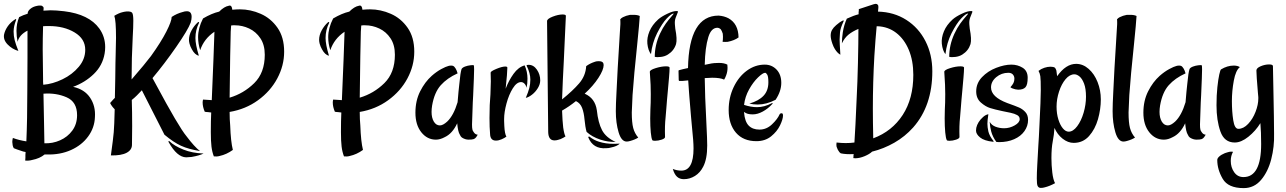

<svg xmlns="http://www.w3.org/2000/svg" viewBox="-30 -715 6610 987"><path d="M100.6 95.7V82L101.6 66.4Q88.9 64.5 79.1 60.5Q54.7 52.7 41 46.9Q37.1 41 35.2 32.2Q33.2 20.5 33.2 14.6Q33.2 5.9 36.1 -5.9Q67.4 5.9 105.5 11.7Q110.4 -98.6 110.4 -250L111.3 -417V-557.6Q68.4 -535.2 60.5 -500Q54.7 -528.3 54.7 -556.6Q54.7 -593.8 68.4 -627Q88.9 -637.7 112.3 -644.5V-647.5Q113.3 -659.2 126.5 -669.9Q139.6 -680.7 159.2 -684.6Q166 -686.5 175.8 -686.5Q183.6 -686.5 186.5 -684.6Q194.3 -679.7 194.3 -673.8L193.4 -660.2Q216.8 -662.1 230.5 -662.1Q258.8 -662.1 299.8 -657.2Q427.7 -641.6 480.5 -568.4Q510.7 -526.4 510.7 -472.7Q510.7 -456.1 507.8 -439.5Q497.1 -377.9 452.1 -334.5Q407.2 -291 345.7 -268.6Q404.3 -255.9 433.1 -212.9Q461.9 -169.9 458 -113.3Q456.1 -58.6 423.3 -13.7Q390.6 31.2 335 56.2Q279.3 81.1 210.9 79.1H199.2Q174.8 99.6 134.8 107.4Q117.2 112.3 99.6 110.4ZM-8.8 -539.1Q-3.9 -560.5 10.7 -581.1Q25.4 -601.6 48.8 -616.2Q50.8 -618.2 52.2 -616.7Q53.7 -615.2 52.7 -612.3Q40 -580.1 40 -552.7Q40 -530.3 45.4 -508.8Q50.8 -487.3 64.5 -453.1Q33.2 -461.9 9.3 -486.3Q-14.6 -510.7 -8.8 -539.1ZM366.2 -123Q366.2 -191.4 312.5 -214.8Q258.8 -238.3 193.4 -233.4L196.3 -86.9L198.2 21.5Q240.2 23.4 278.8 6.3Q317.4 -10.7 341.8 -43.9Q366.2 -77.1 366.2 -123ZM408.2 -459Q408.2 -515.6 353.5 -548.3Q298.8 -581.1 221.7 -581.1H207L191.4 -580.1Q189.5 -513.7 189.5 -461.9L191.4 -309.6V-294.9L192.4 -279.3Q241.2 -283.2 291.5 -307.6Q341.8 -332 375 -371.6Q408.2 -411.1 408.2 -459Z M549.8 9.8 554.7 -35.2Q557.6 -67.4 559.6 -153.3Q543.9 -168.9 536.1 -185.5L543.9 -194.3L551.8 -203.1L560.5 -211.9L562.5 -310.5L563.5 -391.6L564.5 -431.6Q566.4 -490.2 566.4 -520.5Q566.4 -610.4 557.6 -633.8Q582 -648.4 599.6 -652.3Q605.5 -654.3 621.1 -656.2Q644.5 -657.2 649.9 -648.4Q655.3 -639.6 655.3 -608.4Q655.3 -575.2 652.3 -525.4Q646.5 -418 646.5 -306.6Q716.8 -387.7 746.1 -426.8Q797.9 -499 825.2 -552.7Q852.5 -606.4 852.5 -627.9Q878.9 -645.5 909.2 -653.3Q919.9 -657.2 930.7 -657.2Q955.1 -657.2 955.1 -627.9Q955.1 -615.2 950.2 -598.6Q936.5 -561.5 876 -474.1Q815.4 -386.7 753.9 -313.5L770.5 -283.2Q888.7 -62.5 928.7 -14.6Q969.7 40 998 61.5Q938.5 51.8 900.4 34.2Q862.3 16.6 815.4 -22.5L699.2 -251L673.8 -224.6Q661.1 -211.9 647.5 -201.2Q649.4 -140.6 649.4 -66.4L648.4 29.3Q648.4 55.7 621.1 70.3Q593.8 85 540 84ZM836.9 15.6Q835 11.7 836.9 10.3Q838.9 8.8 841.8 11.7Q866.2 35.2 912.1 53.7Q958 72.3 1016.6 74.2Q994.1 85 955.1 91.8L926.8 93.8Q879.9 92.8 836.9 15.6Z M1053.7 -36.1Q1053.7 -95.7 1055.7 -136.7L1039.1 -138.7Q1032.2 -138.7 1022.5 -140.6Q1011.7 -166 1011.7 -187.5Q1011.7 -195.3 1013.7 -203.1L1043.9 -201.2Q1048.8 -200.2 1058.6 -200.2Q1069.3 -448.2 1072.3 -551.8Q1018.6 -515.6 999 -457Q988.3 -491.2 988.3 -523.4Q988.3 -571.3 1013.7 -620.1Q1058.6 -646.5 1096.7 -655.3Q1123 -681.6 1146.5 -685.5L1151.4 -686.5Q1162.1 -686.5 1164.1 -665Q1187.5 -667 1203.1 -667Q1257.8 -667 1310.1 -644Q1362.3 -621.1 1396.5 -572.3Q1430.7 -523.4 1430.7 -449.2Q1430.7 -377.9 1395.5 -312Q1360.4 -246.1 1296.4 -199.7Q1232.4 -153.3 1150.4 -139.6Q1150.4 -99.6 1153.3 -70.3Q1156.2 12.7 1167 55.7Q1134.8 79.1 1098.6 86.9Q1085 90.8 1069.3 88.9Q1060.5 66.4 1057.1 38.6Q1053.7 10.7 1053.7 -36.1ZM956.1 -461.9Q948.2 -475.6 944.3 -490.2Q941.4 -501 941.4 -509.8Q941.4 -534.2 954.6 -558.6Q967.8 -583 987.3 -600.6Q989.3 -602.5 991.7 -601.6Q994.1 -600.6 993.2 -597.7Q974.6 -560.5 974.6 -519.5Q974.6 -486.3 992.2 -428.7Q971.7 -432.6 956.1 -461.9ZM1331.1 -433.6Q1331.1 -484.4 1308.6 -518.1Q1286.1 -551.8 1251 -568.4Q1215.8 -585 1177.7 -585H1168Q1161.1 -585 1158.2 -584Q1155.3 -553.7 1155.3 -516.6L1153.3 -427.7Q1150.4 -263.7 1150.4 -212.9Q1222.7 -234.4 1276.9 -287.6Q1331.1 -340.8 1331.1 -433.6Z M1722.7 -36.1Q1722.7 -95.7 1724.6 -136.7L1708 -138.7Q1701.2 -138.7 1691.4 -140.6Q1680.7 -166 1680.7 -187.5Q1680.7 -195.3 1682.6 -203.1L1712.9 -201.2Q1717.8 -200.2 1727.5 -200.2Q1738.3 -448.2 1741.2 -551.8Q1687.5 -515.6 1668 -457Q1657.2 -491.2 1657.2 -523.4Q1657.2 -571.3 1682.6 -620.1Q1727.5 -646.5 1765.6 -655.3Q1792 -681.6 1815.4 -685.5L1820.3 -686.5Q1831.1 -686.5 1833 -665Q1856.4 -667 1872.1 -667Q1926.8 -667 1979 -644Q2031.2 -621.1 2065.4 -572.3Q2099.6 -523.4 2099.6 -449.2Q2099.6 -377.9 2064.5 -312Q2029.3 -246.1 1965.3 -199.7Q1901.4 -153.3 1819.3 -139.6Q1819.3 -99.6 1822.3 -70.3Q1825.2 12.7 1835.9 55.7Q1803.7 79.1 1767.6 86.9Q1753.9 90.8 1738.3 88.9Q1729.5 66.4 1726.1 38.6Q1722.7 10.7 1722.7 -36.1ZM1625 -461.9Q1617.2 -475.6 1613.3 -490.2Q1610.4 -501 1610.4 -509.8Q1610.4 -534.2 1623.5 -558.6Q1636.7 -583 1656.2 -600.6Q1658.2 -602.5 1660.6 -601.6Q1663.1 -600.6 1662.1 -597.7Q1643.6 -560.5 1643.6 -519.5Q1643.6 -486.3 1661.1 -428.7Q1640.6 -432.6 1625 -461.9ZM2000 -433.6Q2000 -484.4 1977.5 -518.1Q1955.1 -551.8 1919.9 -568.4Q1884.8 -585 1846.7 -585H1836.9Q1830.1 -585 1827.1 -584Q1824.2 -553.7 1824.2 -516.6L1822.3 -427.7Q1819.3 -263.7 1819.3 -212.9Q1891.6 -234.4 1945.8 -287.6Q2000 -340.8 2000 -433.6Z M2105.5 -135.7Q2105.5 -197.3 2129.9 -245.6Q2154.3 -293.9 2189.5 -325.2Q2213.9 -346.7 2238.3 -359.9Q2262.7 -373 2275.4 -376Q2281.2 -377.9 2290 -377.9Q2301.8 -377.9 2307.6 -369.1L2312.5 -362.3Q2318.4 -352.5 2322.3 -337.9Q2268.6 -313.5 2235.8 -276.9Q2203.1 -240.2 2191.4 -172.9Q2188.5 -155.3 2188.5 -139.6Q2188.5 -109.4 2200.2 -89.8Q2211.9 -70.3 2231.4 -70.3Q2247.1 -70.3 2268.6 -89.8Q2301.8 -121.1 2322.3 -189.5Q2327.1 -249 2331.1 -282.2L2336.9 -333Q2337.9 -342.8 2339.8 -349.1Q2341.8 -355.5 2342.8 -360.4Q2347.7 -368.2 2360.8 -373Q2374 -377.9 2387.7 -379.4Q2401.4 -380.9 2405.3 -379.9Q2407.2 -377.9 2407.2 -357.4Q2407.2 -331.1 2402.3 -223.6L2400.4 -188.5Q2396.5 -92.8 2396.5 -75.2Q2396.5 -57.6 2398.4 -49.8Q2399.4 -43 2404.3 -37.1Q2412.1 -23.4 2425.8 -22.5Q2417 -6.8 2412.1 -3.9L2405.3 0Q2396.5 2.9 2378.9 2.9Q2361.3 2.9 2344.7 -7.8Q2337.9 -12.7 2334 -22.5Q2324.2 -37.1 2320.3 -81.1Q2295.9 -28.3 2255.9 -9.8Q2232.4 2.9 2210.9 2.9Q2166 2.9 2135.7 -35.2Q2105.5 -73.2 2105.5 -135.7Z M2519.5 7.8Q2490.2 7.8 2489.3 -26.4Q2486.3 -60.5 2486.3 -108.4Q2486.3 -179.7 2491.2 -230.5L2493.2 -296.9L2492.2 -341.8Q2492.2 -348.6 2521.5 -360.8Q2550.8 -373 2567.4 -373Q2578.1 -373 2578.1 -367.2Q2578.1 -341.8 2569.3 -258.8Q2585 -300.8 2609.9 -335.4Q2634.8 -370.1 2667 -378.9Q2681.6 -346.7 2681.6 -310.5Q2681.6 -283.2 2676.8 -263.7Q2673.8 -277.3 2666 -285.2Q2658.2 -293 2648.4 -293Q2626 -293 2606 -260.7Q2585.9 -228.5 2573.7 -183.1Q2561.5 -137.7 2561.5 -103.5V-92.8Q2561.5 -75.2 2562.5 -67.4Q2564.5 -27.3 2573.2 -12.7Q2564.5 -5.9 2548.8 1Q2533.2 7.8 2519.5 7.8ZM2696.3 -305.7Q2696.3 -338.9 2677.7 -376Q2675.8 -379.9 2678.7 -380.9Q2681.6 -381.8 2687.5 -381.8Q2712.9 -381.8 2730 -356.9Q2747.1 -332 2747.1 -301.8Q2747.1 -282.2 2734.9 -262.2Q2722.7 -242.2 2705.1 -228.5Q2687.5 -214.8 2672.9 -211.9Q2685.5 -241.2 2690.9 -262.2Q2696.3 -283.2 2696.3 -305.7Z M3056.6 2.9Q3012.7 -11.7 2985.4 -37.1Q2978.5 -61.5 2974.6 -102.5Q2971.7 -135.7 2962.4 -160.2Q2953.1 -184.6 2930.7 -195.3Q2895.5 -167 2859.4 -146.5Q2861.3 -92.8 2865.2 -59.6Q2870.1 -25.4 2877 -13.7Q2869.1 -7.8 2851.6 0L2838.9 3.9Q2830.1 6.8 2820.3 6.8Q2789.1 6.8 2788.1 -36.1L2782.2 -606.4Q2782.2 -618.2 2811 -629.4Q2839.8 -640.6 2862.3 -640.6Q2880.9 -640.6 2878.9 -631.8L2873 -504.9L2868.2 -399.4L2863.3 -301.8L2861.3 -251L2859.4 -204.1Q2914.1 -248 2947.3 -286.6Q2980.5 -325.2 2983.4 -375Q3002 -388.7 3025.4 -396.5Q3034.2 -400.4 3044.9 -400.4H3048.8Q3066.4 -400.4 3071.3 -390.6Q3073.2 -384.8 3073.2 -380.9Q3073.2 -356.4 3046.4 -314.9Q3019.5 -273.4 2975.6 -233.4Q3029.3 -210 3038.1 -148.4Q3044.9 -84 3064.9 -45.9Q3085 -7.8 3134.8 14.6Q3112.3 14.6 3095.7 12.2Q3079.1 9.8 3056.6 2.9ZM2994.1 -8.8Q2993.2 -10.7 2995.6 -12.2Q2998 -13.7 3000 -12.7Q3023.4 5.9 3049.8 13.7Q3083 24.4 3125 24.4Q3144.5 24.4 3156.2 23.4Q3141.6 37.1 3112.3 43Q3100.6 46.9 3085.9 46.9Q3018.6 51.8 2994.1 -8.8Z M3135.7 -143.6Q3135.7 -177.7 3139.2 -241.7Q3142.6 -305.7 3145.5 -366.2Q3151.4 -452.1 3152.3 -478.5L3156.2 -543.9L3159.2 -590.8V-601.6Q3159.2 -613.3 3158.2 -615.2Q3163.1 -622.1 3171.9 -626.5Q3180.7 -630.9 3189.5 -633.8Q3204.1 -637.7 3209 -638.7H3227.5Q3247.1 -638.7 3258.8 -632.8Q3256.8 -595.7 3246.1 -491.2Q3228.5 -325.2 3221.7 -226.6Q3217.8 -154.3 3217.8 -136.7Q3217.8 -85 3225.1 -57.1Q3232.4 -29.3 3251 -7.8Q3234.4 2.9 3209 9.8Q3199.2 12.7 3191.4 12.7Q3164.1 12.7 3149.9 -35.2Q3135.7 -83 3135.7 -143.6Z M3312.5 -106.4Q3312.5 -136.7 3313.5 -153.3Q3315.4 -182.6 3315.4 -231.4Q3315.4 -265.6 3314.5 -279.3L3310.5 -345.7Q3310.5 -355.5 3340.3 -364.7Q3370.1 -374 3393.6 -374Q3412.1 -374 3412.1 -367.2Q3412.1 -349.6 3409.2 -316.4Q3406.2 -283.2 3403.3 -250Q3401.4 -225.6 3398.9 -202.1Q3396.5 -178.7 3395.5 -159.2L3391.6 -112.3Q3386.7 -68.4 3388.7 -10.7Q3388.7 -2.9 3371.1 2.9Q3353.5 8.8 3336.9 8.8Q3324.2 8.8 3323.2 4.9Q3318.4 -3.9 3315.4 -34.2Q3312.5 -64.5 3312.5 -106.4ZM3362.3 -541Q3377 -572.3 3392.6 -593.8Q3408.2 -615.2 3421.9 -630.4Q3435.5 -645.5 3432.6 -645.5Q3421.9 -645.5 3397.9 -620.6Q3374 -595.7 3347.7 -543.9Q3323.2 -495.1 3316.4 -436.5Q3301.8 -455.1 3297.9 -490.2Q3294.9 -520.5 3308.6 -553.7Q3322.3 -586.9 3353.5 -615.2Q3370.1 -629.9 3400.9 -644.5Q3431.6 -659.2 3450.2 -658.2Q3453.1 -658.2 3454.6 -656.2Q3456.1 -654.3 3454.1 -651.4L3443.4 -624Q3437.5 -608.4 3439.5 -587.9L3441.4 -567.4Q3452.1 -512.7 3445.3 -488.3Q3434.6 -454.1 3403.3 -434.6Q3387.7 -424.8 3367.7 -422.4Q3347.7 -419.9 3335.9 -422.9Q3335.9 -483.4 3362.3 -541Z M3428.7 153.3Q3449.2 162.1 3472.7 162.1Q3535.2 162.1 3535.2 47.9Q3535.2 30.3 3533.2 2.9Q3529.3 -46.9 3522.5 -113.3L3513.7 -218.8L3511.7 -245.1Q3509.8 -264.6 3507.8 -301.8Q3474.6 -297.9 3462.9 -298.8Q3459 -298.8 3459 -304.7L3458 -350.6Q3458 -354.5 3461.9 -354.5L3480.5 -359.4L3506.8 -365.2Q3511.7 -634.8 3664.1 -634.8Q3692.4 -632.8 3714.8 -621.1Q3765.6 -592.8 3766.6 -522.5Q3745.1 -506.8 3710.9 -500Q3698.2 -499 3684.6 -500Q3686.5 -509.8 3686.5 -526.4Q3686.5 -538.1 3685.5 -542Q3680.7 -556.6 3675.8 -563.5Q3668.9 -571.3 3658.2 -572.3Q3626 -572.3 3611.3 -524.4Q3594.7 -470.7 3592.8 -381.8L3617.2 -386.7Q3624 -388.7 3641.6 -390.6Q3650.4 -391.6 3666 -391.6Q3692.4 -391.6 3709 -382.8Q3710 -377.9 3710 -367.2Q3710 -346.7 3703.1 -328.1Q3697.3 -312.5 3692.4 -305.7Q3672.9 -315.4 3630.9 -315.4Q3620.1 -315.4 3592.8 -313.5Q3593.8 -220.7 3600.6 -95.7L3604.5 -9.8Q3605.5 4.9 3605.5 33.2Q3605.5 102.5 3585 141.6Q3569.3 172.9 3542.5 189.5Q3515.6 206.1 3485.4 206.1Q3463.9 206.1 3450.2 193.4Q3436.5 180.7 3428.7 153.3Z M3715.8 -149.4Q3715.8 -212.9 3741.2 -266.6Q3766.6 -320.3 3809.1 -351.6Q3851.6 -382.8 3901.4 -382.8Q3937.5 -382.8 3961.9 -357.4Q3986.3 -332 3986.3 -289.1Q3986.3 -246.1 3957 -202.1Q3910.2 -177.7 3865.2 -177.7Q3840.8 -177.7 3822.3 -182.6Q3870.1 -196.3 3895 -222.7Q3919.9 -249 3919.9 -292Q3919.9 -321.3 3914.1 -331.1Q3908.2 -340.8 3903.3 -340.8Q3891.6 -340.8 3866.7 -316.9Q3841.8 -293 3820.8 -255.4Q3799.8 -217.8 3794.9 -175.8Q3830.1 -164.1 3861.3 -164.1Q3899.4 -164.1 3937.5 -184.6Q3940.4 -186.5 3941.4 -185.1Q3942.4 -183.6 3940.4 -180.7Q3918 -156.2 3891.1 -141.6Q3864.3 -127 3839.8 -127Q3824.2 -127 3814 -129.9Q3803.7 -132.8 3794.9 -139.6V-136.7Q3798.8 -89.8 3818.8 -69.3Q3838.9 -48.8 3874 -48.8Q3910.2 -48.8 3938.5 -75.7Q3966.8 -102.5 3977.5 -127Q3980.5 -132.8 3988.3 -132.8Q3995.1 -132.8 3995.1 -121.1Q3995.1 -102.5 3980 -70.8Q3964.8 -39.1 3934.1 -14.2Q3903.3 10.7 3858.4 10.7Q3791 10.7 3753.4 -32.7Q3715.8 -76.2 3715.8 -149.4Z M4357.4 91.8V85Q4357.4 80.1 4358.4 77.1Q4318.4 79.1 4292 73.2Q4285.2 69.3 4279.3 58.6Q4275.4 52.7 4274.4 48.8Q4273.4 46.9 4270.5 39.1Q4269.5 36.1 4269.5 29.3Q4269.5 21.5 4270.5 17.6Q4295.9 20.5 4317.4 20.5Q4340.8 20.5 4362.3 17.6Q4367.2 -53.7 4374 -214.8Q4377.9 -288.1 4380.4 -392.1Q4382.8 -496.1 4382.8 -566.4Q4352.5 -553.7 4332 -537.1Q4311.5 -520.5 4297.9 -492.2Q4297.9 -518.6 4302.7 -549.8Q4308.6 -586.9 4323.2 -619.1Q4359.4 -635.7 4383.8 -641.6V-651.4Q4383.8 -657.2 4384.8 -660.2V-668L4461.9 -693.4Q4466.8 -694.3 4471.7 -695.3Q4478.5 -695.3 4482.4 -690.4Q4486.3 -685.5 4485.4 -675.8Q4485.4 -670.9 4483.4 -655.3Q4565.4 -653.3 4628.9 -612.8Q4692.4 -572.3 4727.5 -503.4Q4762.7 -434.6 4762.7 -348.6Q4762.7 -170.9 4664.1 -59.6Q4622.1 -12.7 4567.4 18.6Q4512.7 49.8 4453.1 64.5Q4440.4 77.1 4414.6 87.9Q4388.7 98.6 4367.2 98.6Q4360.4 98.6 4356.4 97.7ZM4261.7 -462.9Q4254.9 -473.6 4249 -490.2Q4240.2 -515.6 4240.2 -532.2Q4240.2 -548.8 4247.1 -561Q4253.9 -573.2 4268.6 -585.9Q4286.1 -601.6 4302.7 -609.4Q4308.6 -612.3 4306.6 -605.5Q4290 -570.3 4288.1 -547.9Q4286.1 -522.5 4286.1 -511.7Q4286.1 -496.1 4290 -433.6Q4274.4 -442.4 4261.7 -462.9ZM4665 -330.1Q4665 -403.3 4641.6 -459Q4618.2 -514.6 4576.7 -546.4Q4535.2 -578.1 4480.5 -580.1H4476.6Q4470.7 -519.5 4464.8 -427.7Q4457 -291 4457 -156.2Q4457 -91.8 4459 -3.9Q4555.7 -40 4610.4 -124Q4665 -208 4665 -330.1Z M4826.2 -106.4Q4826.2 -136.7 4827.1 -153.3Q4829.1 -182.6 4829.1 -231.4Q4829.1 -265.6 4828.1 -279.3L4824.2 -345.7Q4824.2 -355.5 4854 -364.7Q4883.8 -374 4907.2 -374Q4925.8 -374 4925.8 -367.2Q4925.8 -349.6 4922.9 -316.4Q4919.9 -283.2 4917 -250Q4915 -225.6 4912.6 -202.1Q4910.2 -178.7 4909.2 -159.2L4905.3 -112.3Q4900.4 -68.4 4902.3 -10.7Q4902.3 -2.9 4884.8 2.9Q4867.2 8.8 4850.6 8.8Q4837.9 8.8 4836.9 4.9Q4832 -3.9 4829.1 -34.2Q4826.2 -64.5 4826.2 -106.4ZM4876 -541Q4890.6 -572.3 4906.2 -593.8Q4921.9 -615.2 4935.5 -630.4Q4949.2 -645.5 4946.3 -645.5Q4935.5 -645.5 4911.6 -620.6Q4887.7 -595.7 4861.3 -543.9Q4836.9 -495.1 4830.1 -436.5Q4815.4 -455.1 4811.5 -490.2Q4808.6 -520.5 4822.3 -553.7Q4835.9 -586.9 4867.2 -615.2Q4883.8 -629.9 4914.6 -644.5Q4945.3 -659.2 4963.9 -658.2Q4966.8 -658.2 4968.3 -656.2Q4969.7 -654.3 4967.8 -651.4L4957 -624Q4951.2 -608.4 4953.1 -587.9L4955.1 -567.4Q4965.8 -512.7 4959 -488.3Q4948.2 -454.1 4917 -434.6Q4901.4 -424.8 4881.3 -422.4Q4861.3 -419.9 4849.6 -422.9Q4849.6 -483.4 4876 -541Z M5091.8 14.6Q5073.2 -10.7 5065.4 -39.1Q5059.6 -60.5 5057.6 -88.9Q5067.4 -71.3 5087.9 -63.5Q5108.4 -55.7 5131.8 -55.7Q5160.2 -55.7 5186 -70.3Q5211.9 -85 5211.9 -102.5Q5211.9 -116.2 5198.7 -123.5Q5185.5 -130.9 5164.6 -135.3Q5143.6 -139.6 5124 -143.6Q5083 -152.3 5059.6 -159.7Q5036.1 -167 5012.2 -188Q4988.3 -209 4988.3 -245.1Q4988.3 -287.1 5018.1 -318.4Q5047.9 -349.6 5090.8 -366.2Q5133.8 -382.8 5168.9 -382.8Q5201.2 -382.8 5227.1 -366.7Q5252.9 -350.6 5252.9 -315.4Q5252.9 -278.3 5241.2 -266.1Q5229.5 -253.9 5204.1 -253.9Q5199.2 -253.9 5189.5 -255.9L5176.8 -259.8Q5171.9 -260.7 5164.1 -266.6Q5174.8 -278.3 5179.7 -288.1Q5184.6 -297.9 5184.6 -310.5Q5184.6 -323.2 5176.8 -332Q5168.9 -340.8 5153.3 -340.8Q5118.2 -340.8 5091.3 -318.4Q5064.5 -295.9 5064.5 -265.6Q5064.5 -216.8 5147.5 -185.5Q5191.4 -169.9 5209 -162.1Q5226.6 -154.3 5240.7 -139.2Q5254.9 -124 5254.9 -98.6Q5254.9 -67.4 5236.3 -41Q5217.8 -14.6 5183.6 0.5Q5149.4 15.6 5105.5 15.6ZM4987.3 -43.9Q4987.3 -72.3 5010.7 -100.6Q5016.6 -107.4 5023.4 -113.3Q5036.1 -125 5050.8 -127.9Q5045.9 -95.7 5045.9 -79.1Q5045.9 -61.5 5050.8 -39.1Q5056.6 -15.6 5077.1 9.8Q5080.1 13.7 5074.2 13.7Q5029.3 8.8 5008.3 -8.3Q4987.3 -25.4 4987.3 -43.9Z M5303.7 240.2Q5299.8 231.4 5299.8 202.1Q5299.8 174.8 5302.2 132.8Q5304.7 90.8 5307.6 35.2L5310.5 -11.7L5313.5 -73.2Q5320.3 -205.1 5320.3 -251Q5320.3 -307.6 5317.9 -323.2Q5315.4 -338.9 5308.6 -350.6Q5322.3 -361.3 5338.9 -366.7Q5355.5 -372.1 5370.1 -372.1Q5384.8 -372.1 5392.6 -367.2Q5397.5 -362.3 5400.4 -352.5L5404.3 -323.2Q5449.2 -386.7 5502 -386.7Q5537.1 -386.7 5566.4 -360.8Q5595.7 -335 5612.3 -293Q5628.9 -251 5628.9 -204.1Q5628.9 -153.3 5614.3 -102.1Q5599.6 -50.8 5568.4 -15.6Q5537.1 19.5 5489.3 19.5Q5460 19.5 5432.6 -2Q5405.3 -23.4 5390.6 -57.6Q5388.7 -23.4 5381.8 11.7Q5375 45.9 5375 97.7Q5375 133.8 5379.4 171.4Q5383.8 209 5393.6 226.6Q5365.2 242.2 5340.8 248Q5331.1 251 5320.3 251Q5308.6 251 5303.7 240.2ZM5552.7 -217.8Q5552.7 -258.8 5543 -284.7Q5533.2 -310.5 5519.5 -321.8Q5505.9 -333 5493.2 -333Q5468.8 -333 5447.8 -308.1Q5426.8 -283.2 5414.1 -244.1Q5401.4 -205.1 5401.4 -167Q5401.4 -130.9 5410.6 -101.1Q5419.9 -71.3 5434.1 -54.7Q5448.2 -38.1 5463.9 -38.1Q5486.3 -38.1 5507.3 -65.9Q5528.3 -93.8 5540.5 -135.7Q5552.7 -177.7 5552.7 -217.8Z M5689.5 -143.6Q5689.5 -177.7 5692.9 -241.7Q5696.3 -305.7 5699.2 -366.2Q5705.1 -452.1 5706.1 -478.5L5710 -543.9L5712.9 -590.8V-601.6Q5712.9 -613.3 5711.9 -615.2Q5716.8 -622.1 5725.6 -626.5Q5734.4 -630.9 5743.2 -633.8Q5757.8 -637.7 5762.7 -638.7H5781.2Q5800.8 -638.7 5812.5 -632.8Q5810.5 -595.7 5799.8 -491.2Q5782.2 -325.2 5775.4 -226.6Q5771.5 -154.3 5771.5 -136.7Q5771.5 -85 5778.8 -57.1Q5786.1 -29.3 5804.7 -7.8Q5788.1 2.9 5762.7 9.8Q5752.9 12.7 5745.1 12.7Q5717.8 12.7 5703.6 -35.2Q5689.5 -83 5689.5 -143.6Z M5847.7 -135.7Q5847.7 -197.3 5872.1 -245.6Q5896.5 -293.9 5931.6 -325.2Q5956.1 -346.7 5980.5 -359.9Q6004.9 -373 6017.6 -376Q6023.4 -377.9 6032.2 -377.9Q6043.9 -377.9 6049.8 -369.1L6054.7 -362.3Q6060.5 -352.5 6064.5 -337.9Q6010.7 -313.5 5978 -276.9Q5945.3 -240.2 5933.6 -172.9Q5930.7 -155.3 5930.7 -139.6Q5930.7 -109.4 5942.4 -89.8Q5954.1 -70.3 5973.6 -70.3Q5989.3 -70.3 6010.7 -89.8Q6043.9 -121.1 6064.5 -189.5Q6069.3 -249 6073.2 -282.2L6079.1 -333Q6080.1 -342.8 6082 -349.1Q6084 -355.5 6085 -360.4Q6089.8 -368.2 6103 -373Q6116.2 -377.9 6129.9 -379.4Q6143.6 -380.9 6147.5 -379.9Q6149.4 -377.9 6149.4 -357.4Q6149.4 -331.1 6144.5 -223.6L6142.6 -188.5Q6138.7 -92.8 6138.7 -75.2Q6138.7 -57.6 6140.6 -49.8Q6141.6 -43 6146.5 -37.1Q6154.3 -23.4 6168 -22.5Q6159.2 -6.8 6154.3 -3.9L6147.5 0Q6138.7 2.9 6121.1 2.9Q6103.5 2.9 6086.9 -7.8Q6080.1 -12.7 6076.2 -22.5Q6066.4 -37.1 6062.5 -81.1Q6038.1 -28.3 5998 -9.8Q5974.6 2.9 5953.1 2.9Q5908.2 2.9 5877.9 -35.2Q5847.7 -73.2 5847.7 -135.7Z M6227.5 107.4Q6227.5 98.6 6237.8 89.4Q6248 80.1 6266.6 72.3Q6274.4 70.3 6282.2 67.4Q6291 64.5 6299.8 64.5Q6305.7 64.5 6308.6 65.4Q6296.9 85.9 6296.9 112.3Q6296.9 145.5 6314.5 170.4Q6332 195.3 6362.3 195.3Q6453.1 195.3 6453.1 25.4Q6453.1 -36.1 6449.2 -82Q6424.8 -42 6387.7 -12.2Q6350.6 17.6 6317.4 17.6Q6263.7 17.6 6243.7 -39.1Q6223.6 -95.7 6223.6 -173.8Q6223.6 -225.6 6228 -266.6Q6232.4 -307.6 6237.8 -332Q6243.2 -356.4 6247.1 -358.4Q6279.3 -377.9 6312.5 -377.9Q6331.1 -377.9 6343.8 -370.1Q6322.3 -353.5 6312.5 -300.3Q6302.7 -247.1 6302.7 -195.3Q6302.7 -141.6 6309.6 -97.2Q6316.4 -52.7 6335.9 -52.7Q6362.3 -52.7 6386.2 -78.1Q6410.2 -103.5 6424.3 -140.1Q6438.5 -176.8 6438.5 -208V-215.8L6436.5 -237.3Q6428.7 -329.1 6428.7 -352.5Q6428.7 -365.2 6450.7 -374.5Q6472.7 -383.8 6494.1 -383.8Q6513.7 -383.8 6513.7 -375L6516.6 -224.6L6518.6 -116.2L6519.5 -27.3Q6521.5 39.1 6504.9 103.5Q6488.3 168 6452.6 210Q6417 252 6363.3 252Q6283.2 252 6255.4 204.1Q6227.5 156.2 6227.5 107.4Z"/></svg>

Font: BKP Parklife Display
Style: Regular
Weight: 400
Designer: Font Diner, Inc.; LA MECHKY PLUS GmbH
Foundry: Font Diner, Inc.; LA MECHKY PLUS GmbH
Version: Version 1.007